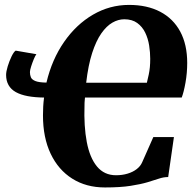

<svg xmlns="http://www.w3.org/2000/svg" viewBox="-20 -772 813 802"><path d="M418.5 11Q340 11 281.8 -25.8Q223.5 -62.5 191.5 -130Q159.5 -197.5 159.5 -290Q159.5 -309 160.5 -327.2Q161.5 -345.5 164 -364.5Q125 -365 95.8 -370.5Q66.5 -376 46.2 -387.2Q26 -398.5 15.8 -416.5Q5.5 -434.5 5.5 -459Q5.5 -473 12.2 -495Q19 -517 28.2 -536.2Q37.5 -555.5 45.5 -560.5L132 -545.5Q127.5 -540 121.2 -525Q115 -510 110 -494.2Q105 -478.5 105 -471Q105 -459 109 -449.2Q113 -439.5 127.8 -433.5Q142.5 -427.5 174 -427Q197 -524 247.8 -597Q298.5 -670 368.5 -710.8Q438.5 -751.5 519 -751.5Q594.5 -751.5 649 -723Q703.5 -694.5 732.8 -640.2Q762 -586 762 -509Q762 -467.5 754.8 -426.8Q747.5 -386 739 -364.5H335Q334.5 -359.5 334 -354Q333.5 -348.5 333.2 -343Q333 -337.5 333 -331Q330 -244.5 342.5 -178.8Q355 -113 385.2 -76.5Q415.5 -40 464.5 -40Q491 -40 513.2 -46.8Q535.5 -53.5 551.2 -65.8Q567 -78 574 -94.5L620.5 -199.5H706.5L682.5 -32.5Q663.5 -32.5 643.8 -25.8Q624 -19 596.2 -10.8Q568.5 -2.5 525.8 4.2Q483 11 418.5 11ZM593.5 -426.5Q598 -444.5 601.2 -460Q604.5 -475.5 606 -491.5Q607.5 -507.5 607.5 -526.5Q607.5 -553 603 -582Q598.5 -611 586.5 -635.8Q574.5 -660.5 553.2 -676Q532 -691.5 499 -691.5Q474 -691.5 449.5 -677.5Q425 -663.5 403.2 -632.5Q381.5 -601.5 365 -550.8Q348.5 -500 340 -426.5Z"/></svg>

Font: Merriweather 36pt Black
Style: Italic
Weight: 900
Italic angle: -7.8°
Version: Version 2.101